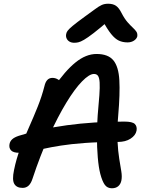

<svg xmlns="http://www.w3.org/2000/svg" viewBox="-20 -998 780 1028"><path d="M579 10Q555 10 541.5 -8Q528 -26 517 -67Q508 -102 503.5 -155.5Q499 -209 499 -268Q499 -327 503 -380Q509 -445 512 -488Q515 -531 513.5 -556Q512 -581 505 -591.5Q498 -602 483 -602Q458 -602 419 -562Q380 -522 335 -448Q290 -374 243 -271Q196 -168 154 -41Q146 -16 133 -4Q120 8 101 8Q69 8 56.5 -13.5Q44 -35 55 -87Q67 -147 88.5 -203.5Q110 -260 135 -316Q160 -372 182 -427Q204 -482 218 -537Q223 -559 233.5 -570Q244 -581 261 -581Q277 -581 291.5 -572Q306 -563 314 -543L268 -530Q328 -618 384 -663.5Q440 -709 497 -709Q559 -709 587 -675Q615 -641 619 -568.5Q623 -496 613 -381Q606 -302 609 -244.5Q612 -187 618.5 -147.5Q625 -108 629.5 -80.5Q634 -53 630 -32Q626 -12 613 -1Q600 10 579 10ZM82 -180Q51 -180 39 -193Q27 -206 31 -227Q34 -242 45.5 -252.5Q57 -263 81 -271Q196 -308 338.5 -327.5Q481 -347 646 -347Q689 -347 702 -334Q715 -321 711 -298Q706 -273 679 -255.5Q652 -238 611 -238Q509 -238 434.5 -232.5Q360 -227 306 -218.5Q252 -210 212 -201Q172 -192 141.5 -186Q111 -180 82 -180ZM378 -769Q363 -769 352.5 -775Q342 -781 337 -791.5Q332 -802 334 -814Q335 -823 341.5 -832.5Q348 -842 369 -859.5Q390 -877 434 -909Q469 -934 489 -949Q509 -964 524 -971Q539 -978 559 -978Q585 -978 601 -967Q617 -956 631 -928Q647 -897 663.5 -878.5Q680 -860 692 -849Q704 -838 710.5 -828Q717 -818 715 -803Q711 -789 696.5 -780Q682 -771 663 -771Q637 -771 616.5 -780.5Q596 -790 575 -816Q554 -842 527 -892L566 -891Q514 -846 481.5 -821Q449 -796 430 -785Q411 -774 399.5 -771.5Q388 -769 378 -769Z"/></svg>

Font: Shantell Sans Medium
Style: Italic
Weight: 500
Italic angle: -11°
Designer: Stephen Nixon, Anya Danilova, Shantell Martin
Foundry: Arrow Type
Version: Version 1.011;[c5ecc13dd]